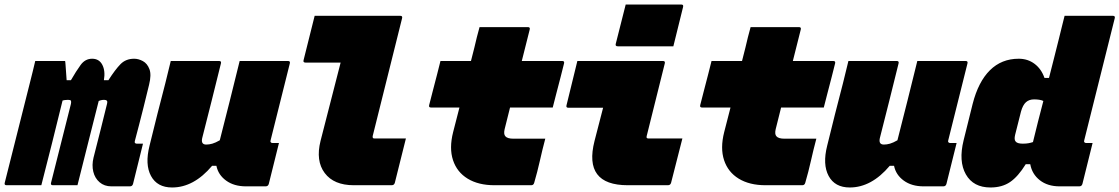

<svg xmlns="http://www.w3.org/2000/svg" viewBox="-62 -820 4955 850"><path d="M94 -550H226Q227 -550 228 -535Q229 -520 230.5 -500Q232 -480 233 -465H252Q275 -505 295 -532.5Q315 -560 346 -560Q377 -560 391 -533Q405 -506 398 -465H418Q448 -512 471.5 -536Q495 -560 532 -560Q551 -560 570.5 -549.5Q590 -539 599.5 -514Q609 -489 598 -445Q584 -387 573.5 -345Q563 -303 554 -268.5Q545 -234 535 -196Q533 -190 536 -187Q538 -184 543 -184H571Q560 -140 549 -95Q538 -50 527 -6Q524 5 513 5H431Q400 5 379 -13Q358 -31 351 -60Q344 -89 352 -122Q370 -194 384.5 -250Q399 -306 412 -361Q417 -378 399 -378Q391 -378 383.5 -376Q376 -374 375 -373Q353 -285 328 -187Q303 -89 281 0H172Q161 0 164 -11Q186 -98 208 -185.5Q230 -273 252 -360Q254 -370 252 -374Q250 -378 239 -378Q231 -378 224.5 -377Q218 -376 215 -375Q192 -281 168.5 -187Q145 -93 121 0H-33Q-44 0 -41 -11L70 -452Q77 -479 83 -504Q89 -529 94 -550Z M694 -550H908Q919 -550 916 -539Q896 -457 875 -374Q854 -291 833 -208Q827 -180 851 -180Q864 -180 878 -184Q892 -188 911 -199Q933 -286 955.5 -374.5Q978 -463 999 -550H1213Q1224 -550 1221 -539Q1179 -369 1136 -199Q1134 -193 1137 -190Q1139 -187 1144 -187H1173Q1162 -142 1150.5 -96.5Q1139 -51 1128 -6Q1125 5 1114 5H1027Q974 5 939 -20.5Q904 -46 896 -86H877Q796 10 700 10Q634 10 606.5 -41Q579 -92 600 -175Q618 -249 634.5 -314Q651 -379 670 -452Q676 -477 682 -501Q688 -525 694 -550Z M1331 -750H1710Q1721 -750 1718 -739Q1686 -609 1653 -478.5Q1620 -348 1588 -218Q1587 -213 1589 -209Q1591 -207 1596 -207H1735Q1723 -158 1710.5 -109Q1698 -60 1686 -11Q1683 0 1672 0H1504Q1416 0 1375.5 -54Q1335 -108 1357 -196Q1379 -283 1401.5 -369.5Q1424 -456 1446 -543H1290Q1279 -543 1282 -554Q1294 -603 1306.5 -652Q1319 -701 1331 -750Z M1888 -550H2023Q2030 -578 2038 -609Q2043 -632 2049 -655Q2055 -678 2061 -700H2275Q2286 -700 2283 -689L2248 -550H2427Q2438 -550 2435 -539Q2430 -517 2420 -479.5Q2410 -442 2400.5 -404.5Q2391 -367 2385 -344H2196L2172 -248Q2167 -226 2175 -217Q2184 -206 2211 -206H2352Q2339 -157 2328 -108Q2317 -59 2303 -11Q2300 0 2290 0H2127Q2056 0 2008.5 -29Q1961 -58 1943.5 -111Q1926 -164 1944 -235Q1957 -288 1972 -344H1846Q1835 -344 1838 -355Q1844 -378 1853.5 -415.5Q1863 -453 1873 -490.5Q1883 -528 1888 -550Z M2494 -550H2873Q2884 -550 2881 -539Q2861 -459 2841 -378.5Q2821 -298 2801 -218Q2799 -212 2802 -209Q2804 -207 2808 -207H2959Q2946 -158 2934 -109Q2922 -60 2909 -11Q2906 0 2895 0H2717Q2520 0 2570 -196Q2580 -233 2589 -269.5Q2598 -306 2608 -343H2454Q2443 -343 2446 -354Q2458 -403 2470 -452Q2482 -501 2494 -550ZM2708 -800H2954Q2965 -800 2962 -789L2919 -615H2673Q2661 -615 2664 -626Z M3088 -550H3223Q3230 -578 3238 -609Q3243 -632 3249 -655Q3255 -678 3261 -700H3475Q3486 -700 3483 -689L3448 -550H3627Q3638 -550 3635 -539Q3630 -517 3620 -479.5Q3610 -442 3600.5 -404.5Q3591 -367 3585 -344H3396L3372 -248Q3367 -226 3375 -217Q3384 -206 3411 -206H3552Q3539 -157 3528 -108Q3517 -59 3503 -11Q3500 0 3490 0H3327Q3256 0 3208.5 -29Q3161 -58 3143.5 -111Q3126 -164 3144 -235Q3157 -288 3172 -344H3046Q3035 -344 3038 -355Q3044 -378 3053.5 -415.5Q3063 -453 3073 -490.5Q3083 -528 3088 -550Z M3694 -550H3908Q3919 -550 3916 -539Q3896 -457 3875 -374Q3854 -291 3833 -208Q3827 -180 3851 -180Q3864 -180 3878 -184Q3892 -188 3911 -199Q3933 -286 3955.5 -374.5Q3978 -463 3999 -550H4213Q4224 -550 4221 -539Q4179 -369 4136 -199Q4134 -193 4137 -190Q4139 -187 4144 -187H4173Q4162 -142 4150.5 -96.5Q4139 -51 4128 -6Q4125 5 4114 5H4027Q3974 5 3939 -20.5Q3904 -46 3896 -86H3877Q3796 10 3700 10Q3634 10 3606.5 -41Q3579 -92 3600 -175Q3618 -249 3634.5 -314Q3651 -379 3670 -452Q3676 -477 3682 -501Q3688 -525 3694 -550Z M4448 -560Q4488 -560 4518 -537.5Q4548 -515 4562 -475H4582Q4593 -518 4604 -561.5Q4615 -605 4626 -649Q4632 -675 4638.5 -700Q4645 -725 4651 -750H4865Q4876 -750 4873 -739L4738 -199Q4736 -193 4739 -190Q4741 -187 4746 -187H4775Q4764 -142 4752.5 -96.5Q4741 -51 4730 -6Q4727 5 4716 5H4629Q4576 5 4541.5 -22Q4507 -49 4499 -93H4479Q4445 -38 4409.5 -14Q4374 10 4323 10Q4247 10 4214 -48Q4181 -106 4204 -199L4244 -360Q4269 -458 4320.5 -509Q4372 -560 4448 -560ZM4434 -194Q4441 -184 4466 -184Q4481 -184 4491.5 -186Q4502 -188 4511 -191Q4522 -236 4533.5 -282Q4545 -328 4557 -373Q4549 -377 4538 -378.5Q4527 -380 4516 -380Q4494 -380 4480 -367.5Q4466 -355 4458 -326L4432 -223Q4427 -202 4434 -194Z"/></svg>

Font: Recursive Mn Lnr St XBk
Style: Italic
Weight: 1000
Italic angle: -15°
Monospace: yes
Version: Version 1.079;hotconv 1.0.112;makeotfexe 2.5.65598; ttfautoh